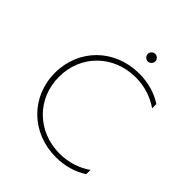

<svg xmlns="http://www.w3.org/2000/svg" viewBox="-231 -1000 1150 1150"><g transform="rotate(45 343.5 -425.5)"><path d="M433 4C508 4 577 -16 634 -53V-89C578 -50 510 -27 434 -27C247 -27 106 -165 106 -350C106 -535 247 -673 434 -673C510 -673 578 -650 634 -611V-647C578 -684 509 -704 433 -704C227 -704 72 -553 72 -350C72 -147 227 4 433 4ZM417 -791C434 -791 449 -806 449 -823C449 -840 434 -855 417 -855C400 -855 385 -840 385 -823C385 -806 400 -791 417 -791Z"/></g></svg>

Font: Chess Sans ExtraLight
Style: Regular
Weight: 275
Designer: Wolf Bōese
Foundry: Wolf Bōese
Version: Version 7.223;Glyphs 3.3 (3306)